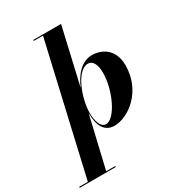

<svg xmlns="http://www.w3.org/2000/svg" viewBox="-315 -884 1157 1269"><g transform="rotate(-30 264.0 -250.0)"><path d="M-84.5 242.5V250H190.5V242.5H121.5L213.5 -149C213.5 -148 213.5 -147 213.5 -146C213.5 -54 244 10 321 10C428 10 582.5 -104 582.5 -300.5C582.5 -429 492 -469.5 423 -469.5C341.5 -469.5 285 -399.5 251 -319L350 -750H138V-742.5H208L-18.5 242.5ZM219.5 -146C219.5 -254 286 -434 372 -434C408.5 -434 429 -394 429 -332.5C429 -199 346.5 -27 277 -27C238 -27 219.5 -83 219.5 -146Z"/></g></svg>

Font: Bodoni* 24pt
Style: Bold Italic
Weight: 700
Italic angle: -13°
Version: Version 2.3